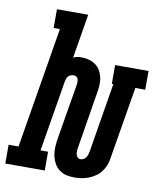

<svg xmlns="http://www.w3.org/2000/svg" viewBox="-131 -802 738 877"><g transform="rotate(10 237.5 -363.5)"><path d="M274 8Q254 8 236 4Q218 0 203.5 -11Q189 -22 180 -38Q171 -54 167 -72Q163 -90 163.5 -109Q164 -128 167 -148L211 -411Q212 -418 212 -424.5Q212 -431 210 -437.5Q208 -444 202.5 -447.5Q197 -451 190 -451Q184 -451 177.5 -449Q171 -447 166 -442Q161 -437 158.5 -430.5Q156 -424 155 -418L100 -87H135V0H-48V-87H-2L91 -648H62V-735H207L173 -530Q182 -535 192 -536.5Q202 -538 212 -538Q229 -538 245.5 -533.5Q262 -529 275.5 -519.5Q289 -510 297.5 -496Q306 -482 310 -465.5Q314 -449 313.5 -431.5Q313 -414 310 -397L267 -133Q265 -125 264.5 -116.5Q264 -108 265.5 -99.5Q267 -91 272.5 -85Q278 -79 287 -79Q294 -79 301 -83Q308 -87 312 -93Q316 -99 318.5 -106.5Q321 -114 322 -121L375 -443H368V-530H523V-443H477L421 -107Q419 -90 412.5 -74Q406 -58 395.5 -44Q385 -30 370.5 -20Q356 -10 339.5 -3.5Q323 3 306.5 5.5Q290 8 274 8Z"/></g></svg>

Font: Iosevka Slab Oblique
Style: Bold
Weight: 700
Italic angle: -9°
Monospace: yes
Designer: Belleve Invis
Foundry: Belleve Invis
Version: Version 11.1.1; ttfautohint (v1.8.3)